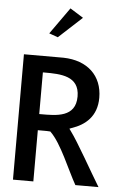

<svg xmlns="http://www.w3.org/2000/svg" viewBox="-62 -1007 688 1042"><g transform="rotate(5 282.0 -486.5)"><path d="M176 -818 224 -801 351 -918 279 -963ZM477 -493C477 -614 395 -690 265 -693H49V-10H160V-289H193C203 -289 215 -289 226 -288H228L230 -286C290 -228 345 -87 389 -10H515C467 -88 382 -242 338 -301L330 -312L342 -317C415 -341 477 -392 477 -493ZM169 -377H160V-604H169C257 -604 359 -602 359 -490C359 -375 252 -377 169 -377Z"/></g></svg>

Font: Bluebird
Style: LiNrw
Weight: 300
Designer: Jasper
Foundry: Cannot Into Space Fonts
Version: Version 0.98